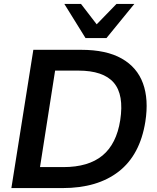

<svg xmlns="http://www.w3.org/2000/svg" viewBox="-20 -959 802 979"><path d="M38 0 150 -705H394Q522 -705 600.5 -660.5Q679 -616 709 -534Q739 -452 721 -338Q694 -169 585.5 -84.5Q477 0 299 0ZM184 -107H303Q431 -107 502.5 -166Q574 -225 593 -346Q613 -476 560 -537.5Q507 -599 379 -599H261ZM416 -765 308 -939H393L473 -835L574 -939H665L523 -765Z"/></svg>

Font: Mulish ExtraLight
Style: Bold Italic
Weight: 700
Italic angle: -9°
Version: Version 3.603